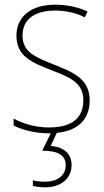

<svg xmlns="http://www.w3.org/2000/svg" viewBox="-20 -558 444 818"><path d="M285 145C285 98 253 68 196 64L222 8C316 -1 362 -53 362 -130C362 -226 287 -251 207 -284C132 -315 76 -334 76 -407C76 -477 130 -513 215 -513C260 -513 310 -502 341 -484L353 -509C317 -526 269 -538 215 -538C110 -538 50 -485 50 -407C50 -317 116 -292 199 -259C277 -229 335 -206 335 -131C335 -59 291 -15 189 -15C134 -15 82 -29 38 -53V-23C70 -7 125 10 189 10H196L160 84C225 84 260 102 260 146C260 191 222 216 173 216C152 216 136 215 120 210V234C135 238 153 240 173 240C239 240 285 203 285 145Z"/></svg>

Font: Noto Sans Gujarati UI SemiCondensed Thin
Style: Regular
Weight: 100
Width: 4
Designer: Jelle Bosma - Monotype Design Team, Universal Thirst
Foundry: Monotype Imaging Inc.
Version: Version 2.106